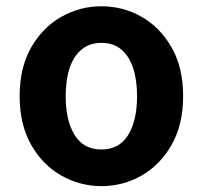

<svg xmlns="http://www.w3.org/2000/svg" viewBox="-20 -594 661 627"><path d="M311.2 13.8Q240.7 13.8 179.8 -21Q118.8 -55.7 81.5 -121.5Q44.2 -187.3 44.2 -279.9Q44.2 -373.1 81.5 -438.6Q118.8 -504.1 179.8 -538.8Q240.7 -573.5 311.2 -573.5Q382.4 -573.5 442.9 -538.8Q503.4 -504.1 540.7 -438.6Q578 -373.1 578 -279.9Q578 -187.3 540.7 -121.5Q503.4 -55.7 442.9 -21Q382.4 13.8 311.2 13.8ZM311.2 -105.8Q369.3 -105.8 398.5 -153.1Q427.6 -200.4 427.6 -279.9Q427.6 -332.7 414.8 -371.7Q401.9 -410.7 376.2 -432.3Q350.5 -454 311.2 -454Q272.7 -454 246.5 -432.3Q220.2 -410.7 207.4 -371.7Q194.5 -332.7 194.5 -279.9Q194.5 -200.4 223.7 -153.1Q252.8 -105.8 311.2 -105.8Z"/></svg>

Font: Noto Sans SC Thin
Style: Regular
Weight: 100
Designer: Ryoko NISHIZUKA 西塚涼子 (kana, bopomofo & ideographs); Paul D. Hunt (Latin, Greek & Cyrillic); Sandoll Communications 산돌커뮤니
Foundry: Adobe
Version: Version 2.004-H2;hotconv 1.0.118;makeotfexe 2.5.65603